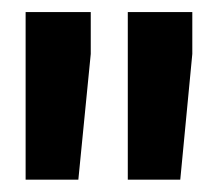

<svg xmlns="http://www.w3.org/2000/svg" viewBox="-20 -770 358 311"><path d="M127 -750.5V-682.6L106.9 -479H21.5V-750.5ZM291.5 -750.5V-682.6L272 -479H187V-750.5Z"/></svg>

Font: Vazirmatn RD ExtraBold
Style: Regular
Weight: 800
Designer: Saber Rastikerdar
Foundry: Saber Rastikerdar
Version: Version 32.102